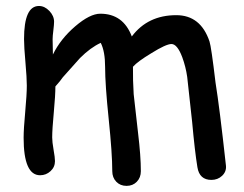

<svg xmlns="http://www.w3.org/2000/svg" viewBox="-20 -562 817 643"><path d="M688 40.5Q647.9 40.5 641.1 -2Q632.3 -55.7 623.5 -153.3L606.9 -304.7Q602.1 -338.4 590.3 -370.6Q573.7 -414.6 554.2 -414.6Q536.1 -414.6 486.8 -383.8Q439.9 -355.5 425.3 -338.4Q424.8 -292.5 427.7 -246.6L442.4 -116.2Q451.7 -39.1 451.7 11.2Q451.7 32.7 438.2 46.6Q424.8 60.5 403.8 60.5Q382.8 60.5 369.4 46.6Q356 32.7 356 11.2Q356 -47.9 344 -163.3Q332 -278.8 332 -337.9Q332 -389.6 317.4 -418.5Q283.2 -402.8 248 -367.7L190.4 -303.2Q182.6 -291.5 165.5 -272.5Q165.5 -243.2 160.2 -186Q154.8 -128.9 154.8 -101.6Q154.8 -86.9 159.4 -60.5Q164.1 -34.2 164.1 -22.5Q164.1 -2.4 149.2 11.2Q134.3 24.9 114.3 24.9Q59.1 24.9 59.1 -100.6Q59.1 -129.9 64.5 -188Q69.8 -246.1 69.8 -275.4Q69.8 -301.3 65.2 -353Q60.5 -404.8 60.5 -431.2Q60.5 -542 110.4 -542Q129.4 -542 145.3 -525.4Q161.1 -508.8 161.1 -489.3Q161.1 -480 158.7 -460.4Q156.2 -440.9 156.2 -430.7L157.2 -379.4Q182.6 -431.6 231.9 -473.9Q281.2 -516.1 315.9 -516.1Q392.6 -516.1 421.4 -439.9Q448.2 -475.6 485.4 -493.4Q522.5 -511.2 570.3 -511.2Q651.9 -511.2 681.6 -423.3Q687.5 -405.8 701.7 -286.1Q715.3 -202.1 736.8 -6.3Q738.3 13.2 723.6 26.9Q709 40.5 688 40.5Z"/></svg>

Font: YBG Kramawirya
Style: Regular
Weight: 400
Designer: R.S. Wihananto
Foundry: R.S. Wihananto
Version: Version 2.0.1